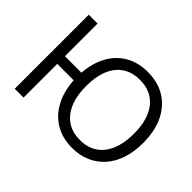

<svg xmlns="http://www.w3.org/2000/svg" viewBox="-134 -999 1293 1293"><g transform="rotate(45 512.5 -352.5)"><path d="M645 9Q554 9 485.5 -31.5Q417 -72 377.5 -146Q338 -220 331 -321H175V0H91V-705H175V-394H332Q340 -494 380 -565.5Q420 -637 487.5 -675.5Q555 -714 645 -714Q743 -714 813.5 -670Q884 -626 922.5 -545.5Q961 -465 961 -353Q961 -270 939 -203Q917 -136 875.5 -89Q834 -42 776 -16.5Q718 9 645 9ZM645 -66Q718 -66 768.5 -100Q819 -134 846 -198Q873 -262 873 -353Q873 -489 813.5 -564Q754 -639 645 -639Q573 -639 522 -605.5Q471 -572 444.5 -508Q418 -444 418 -353Q418 -218 477.5 -142Q537 -66 645 -66Z"/></g></svg>

Font: Nunito Sans 11pt
Style: Regular
Weight: 400
Version: Version 3.101;gftools[0.9.27]